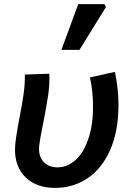

<svg xmlns="http://www.w3.org/2000/svg" viewBox="-20 -902 639 935"><path d="M53 -173Q53 -198 59 -237.5Q65 -277 73 -318Q87 -390 94.5 -441Q102 -492 101 -539L220 -543Q223 -495 214 -435Q205 -375 188 -290Q170 -202 170 -178Q170 -135 195 -111Q220 -87 260 -87Q307 -87 346.5 -121.5Q386 -156 409.5 -223.5Q433 -291 433 -383Q433 -458 418 -525L540 -552Q557 -465 557 -392Q557 -262 516 -170.5Q475 -79 405 -33Q335 13 249 13Q158 13 105.5 -37.5Q53 -88 53 -173ZM361 -882H488L496 -868L367 -659H279Z"/></svg>

Font: Nebula Sans Semibold
Style: Regular
Weight: 600
Italic angle: -9°
Designer: Paul D. Hunt for Adobe (as Source Sans)
Foundry: Nebula Entertainment & Broadcasting LLC
Version: Version 1.010